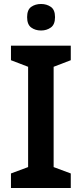

<svg xmlns="http://www.w3.org/2000/svg" viewBox="-20 -943 410 963"><path d="M335 0H35V-73L121 -105V-608L35 -641V-714H335V-641L249 -608V-105L335 -73ZM186 -923Q214 -923 235 -908.5Q256 -894 256 -857Q256 -820 235 -805Q214 -790 186 -790Q157 -790 136.5 -805Q116 -820 116 -857Q116 -894 136.5 -908.5Q157 -923 186 -923Z"/></svg>

Font: Noto Sans SemiBold
Style: Regular
Weight: 600
Designer: Monotype Design Team
Foundry: Monotype Imaging Inc.
Version: Version 2.007